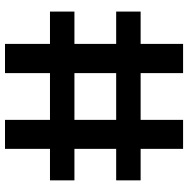

<svg xmlns="http://www.w3.org/2000/svg" viewBox="-12 -758 769 786"><g transform="rotate(90 373.0 -364.5)"><path d="M159.2 0V-184.1H26.9V-284.2H159.2V-455.1H26.9V-555.2H159.2V-729H278.8V-555.2H470.2V-729H588.9V-555.2H717.8V-455.1H588.9V-284.2H717.8V-184.1H588.9V0H470.2V-184.1H278.8V0ZM278.8 -284.2H470.2V-455.1H278.8Z"/></g></svg>

Font: Lumene Sans Expanded
Style: Bold
Weight: 600
Width: 7
Designer: Deni Anggara
Version: Version 1.003;Glyphs 3.1.2 (3151)